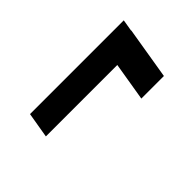

<svg xmlns="http://www.w3.org/2000/svg" viewBox="-22 -586 596 596"><g transform="rotate(-45 276.5 -288.0)"><path d="M503.2 -393.5H91.6L77.4 -309.7H391L370 -183.2H469.1L497.5 -355.1H496.8Z"/></g></svg>

Font: TID UI Medium
Style: Italic
Weight: 500
Italic angle: -9.39999°
Designer: The TID Project Authors
Foundry: Bakken & Bæck
Version: Version 1.001;hotconv 1.0.109;makeotfexe 2.5.65596